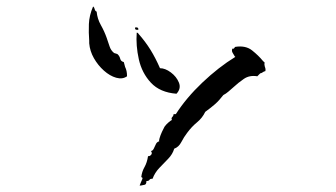

<svg xmlns="http://www.w3.org/2000/svg" viewBox="-20 -562 1040 594"><path d="M801 -342Q796 -341 793 -338.5Q790 -336 785 -335L776 -326Q752 -330 734.5 -318Q717 -306 702 -292Q694 -285 686.5 -278.5Q679 -272 671 -268Q658 -251 645.5 -240Q633 -229 615 -216Q606 -197 589.5 -183.5Q573 -170 559 -151Q549 -138 541 -122.5Q533 -107 519 -102Q514 -85 500.5 -71Q487 -57 473 -42.5Q459 -28 452 -9Q447 -9 445 -8Q443 -7 442 -5Q441 -4 439.5 -3Q438 -2 433 -2Q433 8 428 9.5Q423 11 416 12Q413 12 412 12Q413 9 416 2Q419 -4 420.5 -8.5Q422 -13 417 -14Q419 -31 427 -45Q435 -59 438 -79Q443 -78 447.5 -83Q452 -88 447 -95Q451 -95 453.5 -98.5Q456 -102 458 -107Q460 -112 463 -117.5Q466 -123 473 -125Q471 -125 473.5 -134Q476 -143 481 -154Q486 -165 489 -170Q494 -177 501 -183Q508 -189 512 -191Q509 -196 513 -200Q517 -204 517 -209H524Q556 -259 606 -306.5Q656 -354 708 -386Q707 -387 706 -388Q703 -393 699.5 -399Q696 -405 699 -412Q702 -409 706 -415Q707 -417 708 -417Q740 -422 760 -406Q780 -390 793 -374Q797 -370 799 -368Q797 -364 799 -357Q800 -354 801 -350.5Q802 -347 801 -342ZM373 -326Q359 -316 339.5 -321.5Q320 -327 301.5 -343.5Q283 -360 270.5 -382Q258 -404 256 -428Q256 -431 256 -436Q254 -461 255 -487.5Q256 -514 268 -542Q272 -539 273 -533.5Q274 -528 279 -526Q281 -504 292 -484.5Q303 -465 310 -445Q315 -431 319 -418.5Q323 -406 333 -398Q335 -397 339.5 -396Q344 -395 345 -393Q350 -388 352 -380Q354 -372 363 -370Q364 -366 365 -362.5Q366 -359 367 -355Q370 -349 371.5 -342Q373 -335 373 -326ZM526 -272Q475 -276 447 -306Q419 -336 409.5 -378.5Q400 -421 403 -461Q407 -461 408 -458Q430 -433 445.5 -408Q461 -383 475 -351Q491 -351 508.5 -338Q526 -325 533.5 -306.5Q541 -288 526 -272ZM408 -470Q396 -468 398 -477Q409 -479 408 -470Z"/></svg>

Font: Yuji Mai
Style: Regular
Weight: 400
Designer: Kataoka Yuji
Foundry: Kinuta Font Factory
Version: Version 3.002